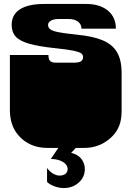

<svg xmlns="http://www.w3.org/2000/svg" viewBox="-20 -742 665 971"><path d="M35 -135Q33 -146 31.5 -157Q30 -168 30 -178V-180Q30 -190 30 -194.5Q30 -199 30 -209V-260Q30 -269 30 -273.5Q30 -278 30 -282.5Q30 -287 30 -296V-297Q30 -310 30 -316Q30 -322 30 -334V-464H225Q225 -442 233.5 -433.5Q242 -425 265 -425H352Q378 -425 389 -431.5Q400 -438 400 -454Q400 -466 389.5 -473Q379 -480 349.5 -486Q320 -492 262 -498Q175 -507 127 -521Q79 -535 59 -557.5Q39 -580 39 -616Q39 -668 81 -695Q123 -722 204 -722H415Q485 -722 525.5 -688.5Q566 -655 566 -597H392Q392 -619 374.5 -632.5Q357 -646 325 -646H279Q252 -646 237.5 -637.5Q223 -629 223 -616Q223 -602 234.5 -593.5Q246 -585 276.5 -579Q307 -573 366 -567Q450 -559 499.5 -538Q549 -517 572 -477.5Q595 -438 595 -373V-334Q595 -321 595 -315Q595 -309 595 -297V-296Q595 -287 595 -282.5Q595 -278 595 -273.5Q595 -269 595 -260V-209Q595 -199 595 -194.5Q595 -190 595 -180V-178Q595 -168 594 -157Q593 -146 591 -135Q580 -75 527.5 -34.5Q475 6 406 6H219Q149 6 99 -33Q49 -72 35 -135ZM218 178V107Q230 125 247.5 135.5Q265 146 281 146Q299 146 310.5 137.5Q322 129 322 113Q322 91 297.5 76.5Q273 62 237 62L279 0H369L340 31Q374 39 391.5 61.5Q409 84 409 113Q409 154 378 181.5Q347 209 303 209Q280 209 256 200.5Q232 192 218 178Z"/></svg>

Font: Danfo
Style: Regular
Weight: 400
Version: Version 1.000;Glyphs 3.2 (3236)